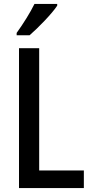

<svg xmlns="http://www.w3.org/2000/svg" viewBox="-20 -960 467 980"><path d="M272 -931V-940H156C134 -895 100 -841 65 -792V-780H131C175 -818 246 -891 272 -931ZM77 0H408V-90H180V-714H77Z"/></svg>

Font: Noto Sans Thai Looped Condensed Medium
Style: Regular
Weight: 500
Width: 3
Designer: Sasikarn Vongin, Ben Mitchell
Foundry: The Fontpad Ltd
Version: Version 1.001